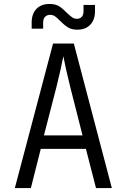

<svg xmlns="http://www.w3.org/2000/svg" viewBox="-20 -950 640 970"><path d="M136 0H55L248 -730H353L545 0H465L414 -198H186ZM202 -266H397L335 -510Q309 -616 300 -666Q291 -616 265 -510ZM283 -845Q269 -860 258 -867.5Q247 -875 234 -875Q217 -875 207.5 -865Q198 -855 198 -836V-805H140V-836Q140 -880 164 -905Q188 -930 230 -930Q260 -930 278.5 -918.5Q297 -907 318 -885Q334 -870 344.5 -862.5Q355 -855 368 -855Q384 -855 393 -865Q402 -875 402 -894V-925H460V-894Q460 -850 436 -825Q412 -800 371 -800Q342 -800 323.5 -811.5Q305 -823 283 -845Z"/></svg>

Font: JetBrains Mono Semi Light
Style: Regular
Weight: 350
Monospace: yes
Designer: Philipp Nurullin, Konstantin Bulenkov
Foundry: JetBrains
Version: 2.002